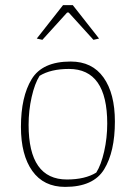

<svg xmlns="http://www.w3.org/2000/svg" viewBox="-20 -722 532 752"><path d="M124 -571 227 -702H265L368 -571L346 -566L249 -673H243L146 -566ZM62 -225Q62 -343 104 -412Q146 -481 257 -481Q341 -481 385.5 -418.5Q430 -356 430 -246Q430 -128 388 -59Q346 10 235 10Q151 10 106.5 -52.5Q62 -115 62 -225ZM357 -46Q376 -76 388 -129Q400 -182 400 -238Q400 -452 250 -452Q179 -452 135 -425Q116 -395 104 -342Q92 -289 92 -233Q92 -19 242 -19Q313 -19 357 -46Z"/></svg>

Font: Athiti ExtraLight
Style: Regular
Weight: 275
Designer: CadsonDemak Team
Foundry: CadsonDemak
Version: Version 1.033